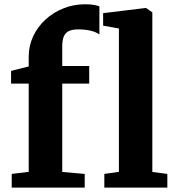

<svg xmlns="http://www.w3.org/2000/svg" viewBox="-20 -856 801 876"><path d="M33.5 0V-62.5L111 -72V-474.5H30.5V-532.5L111 -553V-597Q111 -647.5 131.5 -691Q152 -734.5 188 -767.2Q224 -800 270.2 -818.2Q316.5 -836.5 368 -836.5Q396 -836.5 411.8 -833Q427.5 -829.5 433.5 -827.5V-698.5Q419 -710 393 -716Q367 -722 338.5 -722Q311.5 -722 295.2 -714.8Q279 -707.5 271.5 -690.5Q264 -673.5 264 -645.5V-555H387V-474.5H264V-71.5L366.5 -62.5V0ZM522.5 -72V-726L450.5 -739V-796L644 -819.5H646.5L675 -799.5V-71.5L743.5 -62.5V0H456V-62.5Z"/></svg>

Font: Merriweather 20pt ExtraBold
Style: Regular
Weight: 800
Version: Version 2.100